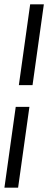

<svg xmlns="http://www.w3.org/2000/svg" viewBox="-52 -720 255 891"><path d="M88 -700H151.5L99 -325H35.5ZM21 -224H84.5L32 151H-31.5Z"/></svg>

Font: Urbanist Light
Style: Italic
Weight: 300
Italic angle: -8°
Designer: Corey Hu
Foundry: Corey Hu
Version: Version 1.330; ttfautohint (v1.8.4.7-5d5b)